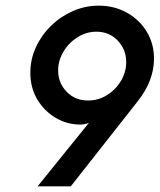

<svg xmlns="http://www.w3.org/2000/svg" viewBox="-20 -656 562 676"><path d="M112.5 0 293.1 -223.6Q278.5 -217.4 262.5 -217.4Q216 -217.4 175.7 -241.3Q135.4 -265.3 111.1 -306.2Q86.8 -347.2 86.8 -400Q86.8 -446.5 106.2 -489.2Q125.7 -531.9 159.4 -564.9Q193.1 -597.9 236.5 -617Q279.9 -636.1 327.8 -636.1Q381.9 -636.1 426 -611.8Q470.1 -587.5 496.2 -545.1Q522.2 -502.8 522.2 -449.3Q522.2 -372.2 465.3 -300L229.2 0ZM290.3 -302.1Q326.4 -302.1 356.9 -321.2Q387.5 -340.3 405.9 -371.2Q424.3 -402.1 424.3 -437.5Q424.3 -481.9 394.4 -513.2Q364.6 -544.4 319.4 -544.4Q284 -544.4 253.1 -525Q222.2 -505.6 203.5 -474.3Q184.7 -443.1 184.7 -408.3Q184.7 -363.9 214.6 -333Q244.4 -302.1 290.3 -302.1Z"/></svg>

Font: Afacad Medium
Style: Italic
Weight: 500
Italic angle: -14°
Designer: Kristian Moeller
Foundry: Dicotype
Version: Version 1.000; ttfautohint (v1.8.4.7-5d5b)